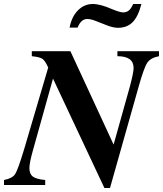

<svg xmlns="http://www.w3.org/2000/svg" viewBox="-47 -925 815 960"><path d="M619 -905H660Q644 -842 616 -814Q588 -786 543 -786Q518 -786 486 -799L427 -822Q406 -830 389 -830Q358 -830 341 -787H301Q311 -841 342.5 -873Q374 -905 417 -905Q455 -905 514 -879Q553 -863 568 -863Q585 -863 596.5 -872Q608 -881 619 -905ZM748 -669V-644Q706 -636 689.5 -611.5Q673 -587 646 -491L503 15H475L218 -532L119 -178Q100 -112 100 -84Q100 -55 117.5 -42Q135 -29 179 -25V0H-27V-25Q15 -33 29 -55Q43 -77 74 -180L194 -587Q179 -621 165.5 -630.5Q152 -640 112 -644V-669H305L521 -202L602 -491Q621 -562 621 -585Q621 -644 540 -644V-669Z"/></svg>

Font: STIX MathJax Latin
Style: Bold Italic
Weight: 700
Italic angle: -16.33°
Designer: MicroPress Inc., with final additions and corrections provided by Coen Hoffman, Elsevier (retired)
Version: Version 1.1.1